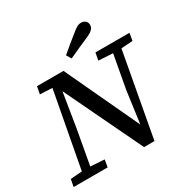

<svg xmlns="http://www.w3.org/2000/svg" viewBox="-196 -1041 1180 1212"><g transform="rotate(-30 394.0 -435.5)"><path d="M-2 0 8 -53 112 -61H135L255 -53L246 0ZM81 0 204 -657H255L199 -310L143 0ZM532 -613 542 -667H790L781 -613L679 -606H656ZM592 -131 552 -73 592 -365 647 -667H708L585 4H509L235 -568L218 -572L211 -608L106 -613L116 -667H309L560 -131ZM372 -744Q400 -768 428 -791Q456 -814 485 -837Q509 -857 524 -866Q539 -875 557 -875Q576 -875 588 -864Q600 -853 600 -835Q600 -818 588.5 -805Q577 -792 547 -778Q508 -761 469.5 -744Q431 -727 393 -709Z"/></g></svg>

Font: Source Serif 4 Medium
Style: Italic
Weight: 500
Italic angle: -12°
Designer: Frank Grießhammer
Foundry: Adobe Systems Incorporated
Version: Version 4.004;hotconv 1.0.116;makeotfexe 2.5.65601